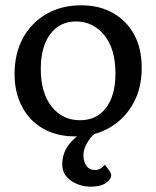

<svg xmlns="http://www.w3.org/2000/svg" viewBox="-20 -580 590 725"><path d="M263 -65Q195 -65 143.5 -94Q92 -123 63.5 -176.5Q35 -230 35 -301Q35 -378 66.5 -436Q98 -494 155 -527Q212 -560 286 -560Q355 -560 406.5 -531Q458 -502 486.5 -449.5Q515 -397 515 -326Q516 -250 484 -191Q452 -132 395 -98.5Q338 -65 263 -65ZM282 -126Q345 -126 380.5 -173Q416 -220 416 -302Q416 -396 373.5 -447.5Q331 -499 267 -499Q206 -499 170 -451.5Q134 -404 134 -320Q134 -229 175 -177.5Q216 -126 282 -126ZM323 125Q282 125 248.5 102.5Q215 80 215 40Q215 -13 257 -53Q299 -93 364 -120L375 -94Q339 -84 317 -53Q295 -22 295 7Q295 29 306 45.5Q317 62 339 62Q359 62 376 42L392 63Q400 74 400 83Q400 94 386 106Q374 117 357 121Q340 125 323 125Z"/></svg>

Font: Gowun Batang
Style: Bold
Weight: 700
Designer: Yanghee Ryu
Foundry: Yanghee Ryu
Version: Version 2.000